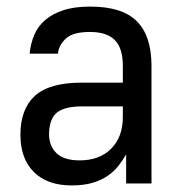

<svg xmlns="http://www.w3.org/2000/svg" viewBox="-20 -557 550 583"><path d="M197 6Q124 6 83 -34.5Q42 -75 42 -148Q42 -226 86 -266Q130 -306 227 -306H353V-357Q353 -411 328.5 -435.5Q304 -460 253 -460Q201 -460 179.5 -439.5Q158 -419 156 -394H70Q73 -425 84 -451Q95 -477 117 -496Q139 -515 172.5 -526Q206 -537 254 -537Q351 -537 395.5 -492.5Q440 -448 440 -357V0H363V-88Q353 -71 340 -54Q327 -37 307.5 -23.5Q288 -10 261.5 -2Q235 6 197 6ZM222 -70Q282 -70 317.5 -105.5Q353 -141 353 -202V-234H231Q174 -234 151.5 -214Q129 -194 129 -149Q129 -114 151.5 -92Q174 -70 222 -70Z"/></svg>

Font: Golos UI VF
Style: Regular
Weight: 400
Designer: A.Korolkova, Vitaly Kuzmin
Foundry: ParaType Ltd
Version: Version 2.000